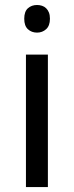

<svg xmlns="http://www.w3.org/2000/svg" viewBox="-20 -757 299 777"><path d="M173.8 0H85V-536.1H173.8ZM78.1 -681.2Q78.1 -710.4 93 -723.6Q107.9 -736.8 129.9 -736.8Q140.6 -736.8 150.1 -733.6Q159.7 -730.5 166.7 -723.6Q173.8 -716.8 178 -706.3Q182.1 -695.8 182.1 -681.2Q182.1 -652.8 166.7 -638.9Q151.4 -625 129.9 -625Q107.9 -625 93 -638.7Q78.1 -652.3 78.1 -681.2Z"/></svg>

Font: Droid Sans
Style: Regular
Weight: 400
Foundry: Ascender Corporation
Version: Version 1.00 build 114